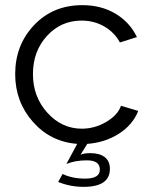

<svg xmlns="http://www.w3.org/2000/svg" viewBox="-20 -550 589 746"><path d="M206 157 223 126Q261 144 311 144Q368 144 368 109Q368 73 318 73Q272 73 238 87L280 9Q176 1 107.5 -77Q39 -155 39 -262Q39 -375 112.5 -452.5Q186 -530 300 -530Q373 -530 428.5 -497Q484 -464 512 -406L446 -385Q424 -425 384.5 -447.5Q345 -470 297 -470Q217 -470 162.5 -410.5Q108 -351 108 -262Q108 -174 164 -112Q220 -50 298 -50Q348 -50 393 -76.5Q438 -103 450 -139L517 -119Q496 -65 442 -30.5Q388 4 319 9L293 51Q307 45 331 45Q367 45 387 60.5Q407 76 407 106Q407 176 305 176Q253 176 206 157Z"/></svg>

Font: Raleway
Style: Regular
Weight: 400
Designer: Matt McInerney, Pablo Impallari, Rodrigo Fuenzalida
Foundry: Matt McInerney, Pablo Impallari, Rodrigo Fuenzalida
Version: Version 1.000;PS 001.001;hotconv 1.0.56; ttfautohint (v1.5)